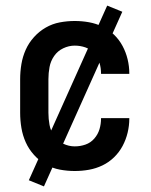

<svg xmlns="http://www.w3.org/2000/svg" viewBox="-20 -603 540 686"><path d="M247 8Q220 8 193.5 3Q167 -2 143.5 -15.5Q120 -29 101.5 -49.5Q83 -70 72 -94.5Q61 -119 56.5 -146Q52 -173 52 -200V-320Q52 -347 56.5 -374Q61 -401 72 -425.5Q83 -450 101.5 -470.5Q120 -491 143.5 -504.5Q167 -518 193.5 -523Q220 -528 247 -528Q273 -528 298 -523.5Q323 -519 346 -508Q369 -497 387.5 -479Q406 -461 418 -438.5Q430 -416 436 -391Q442 -366 442 -341Q442 -341 442 -340.5Q442 -340 442 -339H341Q341 -339 341 -339.5Q341 -340 341 -340Q341 -360 335.5 -378.5Q330 -397 317 -412Q304 -427 285.5 -433.5Q267 -440 247 -440Q226 -440 206 -430.5Q186 -421 173.5 -403Q161 -385 157 -363.5Q153 -342 153 -320V-200Q153 -178 157 -156.5Q161 -135 173.5 -117Q186 -99 206 -89.5Q226 -80 247 -80Q267 -80 285.5 -86.5Q304 -93 317 -108Q330 -123 335.5 -141.5Q341 -160 341 -180Q341 -180 341 -180.5Q341 -181 341 -181H442Q442 -180 442 -179.5Q442 -179 442 -179Q442 -154 436 -129Q430 -104 418 -81.5Q406 -59 387.5 -41Q369 -23 346 -12Q323 -1 298 3.5Q273 8 247 8ZM137 63 83 41 363 -583 417 -561Z"/></svg>

Font: Iosevka SS04 Semibold
Style: Regular
Weight: 600
Monospace: yes
Designer: Belleve Invis
Foundry: Belleve Invis
Version: Version 19.0.0; ttfautohint (v1.8.4)